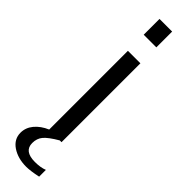

<svg xmlns="http://www.w3.org/2000/svg" viewBox="-320 -713 902 902"><g transform="rotate(45 131.0 -262.0)"><path d="M169.9 -729V-624H85.9V-729ZM133.8 205.1Q78.6 205.1 40 179.2Q2 153.3 2 110.8Q2 77.1 24.4 49.8Q47.9 21.5 86.9 4.9V-518.1H169.9V5.9H158.2Q110.4 33.7 92.3 55.2Q75.2 75.7 75.2 106Q75.2 160.2 147 160.2Q184.6 160.2 210 149.9V194.8Q161.6 205.1 133.8 205.1Z"/></g></svg>

Font: Miedinger*
Style: Book
Weight: 400
Version: Version 001.000